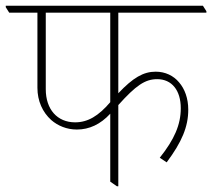

<svg xmlns="http://www.w3.org/2000/svg" viewBox="-42 -642 737 667"><path d="M225 -192C268 -192 307 -210 341 -247V-11L364 5H369V-277C430 -345 462 -367 504 -367C555 -367 586 -328 586 -266C586 -209 564 -158 513 -94L537 -78C590 -149 612 -202 612 -261C612 -300 600 -333 580 -356C561 -379 532 -393 499 -393C456 -393 420 -372 369 -318V-598H675V-603L663 -622H-22V-617L-10 -598H88V-337C88 -291 106 -252 136 -225C159 -205 190 -192 225 -192ZM117 -332V-598H341V-287C300 -239 263 -217 219 -217C157 -217 117 -262 117 -332Z"/></svg>

Font: Noto Serif Devanagari SemiCondensed Thin
Style: Regular
Weight: 100
Width: 4
Designer: Universal Thirst, Indian Type Foundry and the Monotype Design Team
Foundry: Monotype Imaging Inc.
Version: Version 2.004